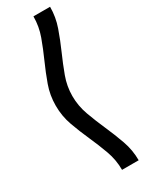

<svg xmlns="http://www.w3.org/2000/svg" viewBox="-194 -665 590 780"><g transform="rotate(-30 101.5 -275.0)"><path d="M203 -635Q203 -587 187 -541.5Q171 -496 151.5 -452Q132 -408 116 -364.5Q100 -321 100 -275Q100 -229 116 -185Q132 -141 151.5 -97Q171 -53 187 -8Q203 37 203 85H125Q125 38 109 -6Q93 -50 73.5 -93.5Q54 -137 38 -181.5Q22 -226 22 -275Q22 -324 38 -368.5Q54 -413 73.5 -456.5Q93 -500 109 -544Q125 -588 125 -635H203Z"/></g></svg>

Font: Googee
Style: Regular
Weight: 400
Designer: Peter Wiegel
Foundry: CATFonts Peter Wiegel
Version: 1.000